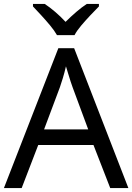

<svg xmlns="http://www.w3.org/2000/svg" viewBox="-20 -964 679 984"><path d="M545 0 459 -221H176L91 0H0L279 -717H360L638 0ZM352 -517Q349 -525 342 -546Q335 -567 328.5 -589.5Q322 -612 318 -624Q311 -593 302 -563.5Q293 -534 287 -517L206 -301H432ZM272 -784Q259 -807 237 -833.5Q215 -860 191 -886Q167 -912 149 -931V-944H209Q235 -927 263 -903Q291 -879 316 -852Q343 -879 371 -903Q399 -927 425 -944H487V-931Q468 -912 443.5 -886Q419 -860 396.5 -833.5Q374 -807 362 -784Z"/></svg>

Font: Noto Sans Saurashtra
Style: Regular
Weight: 400
Designer: Monotype Design Team
Foundry: Monotype Imaging Inc.
Version: Version 2.001; ttfautohint (v1.8.4.7-5d5b)